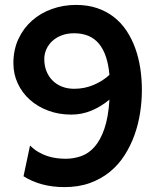

<svg xmlns="http://www.w3.org/2000/svg" viewBox="-20 -745 626 777"><path d="M280.3 -385.7Q321.8 -385.7 358.4 -401.1Q395 -416.5 422.9 -441.9Q415.5 -525.9 380.4 -568.1Q345.2 -610.4 279.8 -610.4Q252.4 -610.4 230.2 -602.1Q208 -593.8 192.4 -579.6Q176.8 -565.4 168 -546.4Q159.2 -527.3 159.2 -505.9Q159.2 -479 168 -457Q176.8 -435.1 192.6 -419.2Q208.5 -403.3 230.7 -394.5Q252.9 -385.7 280.3 -385.7ZM101.6 -156.2Q117.2 -140.6 135 -130.1Q152.8 -119.6 171.4 -113.5Q189.9 -107.4 208.7 -105Q227.5 -102.5 245.1 -102.5Q277.8 -102.5 308.1 -113Q338.4 -123.5 362.3 -150.4Q386.2 -177.2 402.3 -223.6Q418.5 -270 422.9 -341.8Q389.6 -314 350.6 -297.6Q311.5 -281.2 268.6 -281.2Q217.8 -281.2 174.8 -297.4Q131.8 -313.5 100.6 -341.6Q69.3 -369.6 51.8 -407.5Q34.2 -445.3 34.2 -489.3Q34.2 -543.9 54.7 -587.6Q75.2 -631.3 109.9 -661.9Q144.5 -692.4 190.4 -708.7Q236.3 -725.1 287.6 -725.1Q335 -725.1 373 -712.2Q411.1 -699.2 440.9 -676Q470.7 -652.8 491.9 -620.8Q513.2 -588.9 527.1 -550.5Q541 -512.2 547.6 -469Q554.2 -425.8 554.2 -380.9Q554.2 -335.9 547.1 -289.3Q540 -242.7 524.4 -199Q508.8 -155.3 484.1 -116.7Q459.5 -78.1 424.6 -49.6Q389.6 -21 344 -4.4Q298.3 12.2 240.2 12.2Q192.9 12.2 151.4 1.2Q109.9 -9.8 75.2 -31.7Z"/></svg>

Font: Andika New Basic
Style: Bold
Weight: 700
Designer: Victor Gaultney, Annie Olsen, Pablo Ugerman
Foundry: SIL International
Version: Version 5.500; ttfautohint (v1.8.3)